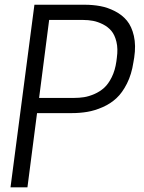

<svg xmlns="http://www.w3.org/2000/svg" viewBox="-20 -800 613 820"><path d="M138.2 -316.9 97.2 0H24.9L127 -779.8H340.8Q376.5 -779.8 408.2 -773.9Q439.9 -768.1 470.9 -752.2Q502 -736.3 522.2 -711.7Q542.5 -687 551.8 -646.5Q561 -606 553.2 -554.2L549.8 -534.2Q542 -482.4 522.2 -443.1Q502.4 -403.8 477.1 -380.4Q451.7 -356.9 418.2 -342.3Q384.8 -327.6 353 -322.3Q321.3 -316.9 285.2 -316.9ZM147 -381.8H295.9Q318.4 -381.8 338.9 -385Q359.4 -388.2 383.1 -398.4Q406.7 -408.7 424.8 -425Q442.9 -441.4 457.3 -470.5Q471.7 -499.5 477.1 -538.1L479 -553.2Q484.4 -591.8 477.3 -621.3Q470.2 -650.9 455.6 -668.2Q440.9 -685.5 419.4 -696.3Q397.9 -707 377.7 -710.9Q357.4 -714.8 335 -714.8H189.9Z"/></svg>

Font: Cooper Hewitt
Style: Book Italic
Weight: 706
Designer: Village Type and Design LLC
Foundry: Cooper Hewitt Smithsonian Design Museum
Version: 1.000